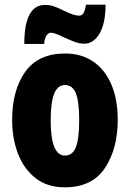

<svg xmlns="http://www.w3.org/2000/svg" viewBox="-20 -792 557 822"><path d="M257 10Q182 10 131.5 -30Q81 -70 56.5 -135.5Q32 -201 32 -278Q32 -406 88 -484.5Q144 -563 259 -563Q327 -563 377.5 -529.5Q428 -496 456 -432Q484 -368 484 -278Q484 -156 429.5 -73Q375 10 257 10ZM258 -126Q291 -126 305 -162.5Q319 -199 319 -278Q319 -356 305 -392Q291 -428 258 -428Q227 -428 212 -391Q197 -354 197 -276Q197 -126 258 -126ZM341 -605Q322 -605 303.5 -611.5Q285 -618 254 -632Q214 -652 198 -652Q188 -652 179.5 -640.5Q171 -629 169 -604H84Q84 -771 173 -771Q193 -771 210.5 -765Q228 -759 254 -746Q296 -725 319 -725Q331 -725 337.5 -736Q344 -747 348 -772H432Q432 -693 406.5 -649Q381 -605 341 -605Z"/></svg>

Font: Noto Sans UI CondBlack
Style: Regular
Weight: 900
Width: 3
Designer: Monotype Design Team
Foundry: Monotype Imaging Inc.
Version: Version 1.001